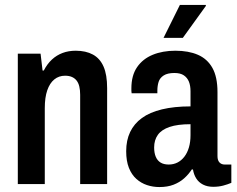

<svg xmlns="http://www.w3.org/2000/svg" viewBox="-20 -744 958 776"><path d="M52 0V-527H144L152 -459H157Q171 -486 190 -503.5Q209 -521 233 -530Q257 -539 286 -539Q327 -539 355.5 -523.5Q384 -508 398.5 -475Q413 -442 413 -388V0H304V-361Q304 -380 300.5 -394.5Q297 -409 289.5 -418.5Q282 -428 270.5 -433Q259 -438 243 -438Q218 -438 199.5 -423Q181 -408 171 -379Q161 -350 161 -307V0Z M624 12Q598 12 574 4Q550 -4 531 -21Q512 -38 501 -65.5Q490 -93 490 -133Q490 -177 506 -210.5Q522 -244 553.5 -267Q585 -290 634.5 -302Q684 -314 750 -314V-375Q750 -398 743.5 -414Q737 -430 723 -439.5Q709 -449 685 -449Q657 -449 641.5 -439Q626 -429 621 -413Q616 -397 616 -377V-367H512Q511 -372 511 -376.5Q511 -381 511 -387Q511 -439 534 -472.5Q557 -506 597 -522.5Q637 -539 689 -539Q742 -539 780 -522.5Q818 -506 838.5 -469.5Q859 -433 859 -372V-113Q859 -96 867 -87.5Q875 -79 888 -79H915V-5Q901 1 882.5 6Q864 11 842 11Q818 11 800.5 2Q783 -7 773 -23Q763 -39 760 -59H755Q742 -39 724 -23Q706 -7 681.5 2.5Q657 12 624 12ZM662 -79Q681 -79 697 -87Q713 -95 725 -110.5Q737 -126 743.5 -148Q750 -170 750 -198V-242Q698 -242 665.5 -231Q633 -220 618 -199Q603 -178 603 -148Q603 -126 609.5 -110.5Q616 -95 629 -87Q642 -79 662 -79ZM641 -591 707 -724H812V-720L719 -591Z"/></svg>

Font: Archivo SemiBold Condensed
Style: Regular
Weight: 600
Width: 3
Version: Version 2.001